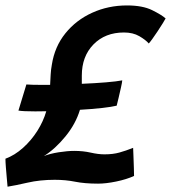

<svg xmlns="http://www.w3.org/2000/svg" viewBox="-32 -688 644 724"><path d="M-3.5 16Q-4.5 6.5 -6.2 -14.2Q-8 -35 -9.8 -56.5Q-11.5 -78 -11.5 -89.5Q23.5 -102.5 54.8 -130.5Q86 -158.5 108.8 -194.5Q131.5 -230.5 142.5 -268.5Q120 -268 101 -268Q54.5 -268 37.5 -271L67.5 -369.5Q79 -368.5 95 -368.2Q111 -368 131 -368Q143 -368 157 -368Q158 -387.5 159 -406.5Q160 -425.5 163.5 -444Q174 -512 214.5 -562.2Q255 -612.5 315.8 -640Q376.5 -667.5 447 -667.5Q505.5 -667.5 541.5 -649.8Q577.5 -632 592.5 -618.5Q590 -613.5 581.5 -599.8Q573 -586 562.2 -569.8Q551.5 -553.5 542 -540.5Q532.5 -527.5 529 -524Q517.5 -537.5 493.5 -551.5Q469.5 -565.5 435.5 -565.5Q364.5 -565.5 320.5 -520.5Q276.5 -475.5 276.5 -403Q276.5 -395.5 276.5 -387.8Q276.5 -380 276.5 -372Q325.5 -374 367.5 -377.5Q409.5 -381 429 -385Q428.5 -377.5 424.2 -358.2Q420 -339 415.2 -319Q410.5 -299 408 -289.5Q390 -285 352.2 -280.8Q314.5 -276.5 269.5 -274Q253.5 -221 215 -173.8Q176.5 -126.5 133.5 -99.5Q156 -108.5 189.2 -113.8Q222.5 -119 248 -119Q281.5 -119 310 -112.5Q338.5 -106 362 -106Q394 -106 418.2 -112.8Q442.5 -119.5 470 -130.5Q470.5 -123 471.2 -100.2Q472 -77.5 472.8 -54.8Q473.5 -32 473.5 -24.5Q445 -11.5 406.2 -3.5Q367.5 4.5 338 4.5Q287 4.5 251.2 -2.8Q215.5 -10 174.5 -10Q118.5 -10 71.8 0.8Q25 11.5 -3.5 16Z"/></svg>

Font: Grandstander SemiBold
Style: Italic
Weight: 600
Italic angle: -15°
Designer: Tyler Finck
Foundry: Etcetera Type Co
Version: Version 1.200; ttfautohint (v1.8.3)